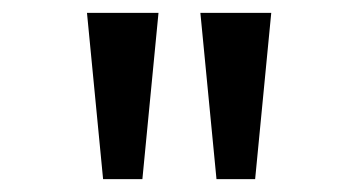

<svg xmlns="http://www.w3.org/2000/svg" viewBox="-20 -749 542 298"><path d="M140 -471 115 -729H226L201 -471ZM316 -471 291 -729H401L376 -471Z"/></svg>

Font: ukorean25
Style: Book
Weight: 400
Designer: Jelle Bosma - Monotype Design Team
Foundry: Monotype Imaging Inc.
Version: Version 2.003